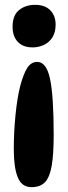

<svg xmlns="http://www.w3.org/2000/svg" viewBox="-20 -663 282 794"><path d="M210 -561Q210 -529 196.5 -508Q183 -487 161 -477Q139 -467 115 -467Q75 -467 53.5 -490Q32 -513 32 -552Q32 -600 59 -621.5Q86 -643 125 -643Q166 -643 188 -620.5Q210 -598 210 -561ZM110 111Q70 111 53.5 70.5Q37 30 37 -45Q37 -116 44 -186.5Q51 -257 63 -305Q77 -358 93 -382.5Q109 -407 134 -407Q172 -407 187 -336.5Q202 -266 202 -105Q202 -26 194 21.5Q186 69 166.5 90Q147 111 110 111Z"/></svg>

Font: DynaPuff Condensed
Style: Regular
Weight: 400
Width: 3
Designer: Toshi Omagari, Jennifer Daniel
Foundry: Google Fonts
Version: Version 2.000